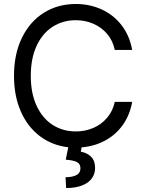

<svg xmlns="http://www.w3.org/2000/svg" viewBox="-20 -737 733 971"><path d="M363.3 -634.8Q298.3 -634.8 246.8 -602.1Q195.3 -569.3 165.5 -505.9Q135.7 -442.4 135.7 -353.5Q135.7 -264.6 165.5 -201.2Q195.3 -137.7 246.8 -105Q298.3 -72.3 363.3 -72.3Q410.2 -72.3 451.2 -89.6Q492.2 -106.9 521.2 -140.9Q550.3 -174.8 560.5 -221.7H648.4Q636.7 -155.3 601.1 -105.2Q565.4 -55.2 511.5 -26.1Q457.5 2.9 392.6 8.3L388.7 30.3Q419.4 35.2 440.2 55.2Q460.9 75.2 460.9 112.3Q460.9 142.6 444.1 165.5Q427.2 188.5 394.3 201.2Q361.3 213.9 314.5 213.9L311.5 159.2Q346.2 159.2 366.5 148.4Q386.7 137.7 386.7 115.2Q386.7 99.6 379.2 90.8Q371.6 82 356 77.4Q340.3 72.8 312.5 70.3L325.2 7.8Q244.1 -1.5 182.1 -48.1Q120.1 -94.7 85.4 -173.1Q50.8 -251.5 50.8 -353.5Q50.8 -463.4 90.8 -545.7Q130.9 -627.9 201.7 -672.4Q272.5 -716.8 363.3 -716.8Q434.6 -716.8 494.9 -689Q555.2 -661.1 595.5 -608.6Q635.7 -556.2 648.4 -484.4H560.5Q550.8 -531.7 521.7 -565.7Q492.7 -599.6 451.4 -617.2Q410.2 -634.8 363.3 -634.8Z"/></svg>

Font: Pretendard
Style: Regular
Weight: 400
Designer: Base glyphs from Inter by Rasmus Andersson; Hangeul glyphs from Noto Sans CJK(Source Han Sans) by Jang Soo-young and Kan
Foundry: Kil Hyung-jin
Version: Version 1.309